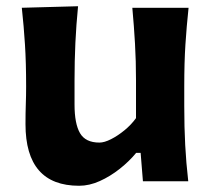

<svg xmlns="http://www.w3.org/2000/svg" viewBox="-20 -576 676 610"><path d="M231.4 14.2Q61 14.2 61 -181.6Q61 -217.8 62 -245.1Q63 -272.5 63 -301.3Q63 -377.4 59.3 -434.8Q55.7 -492.2 49.3 -551.3L228 -556.2Q222.2 -497.1 219.5 -439.9Q216.8 -382.8 216.8 -320.3V-243.7Q216.8 -183.1 234.1 -153.1Q251.5 -123 295.9 -123Q311.5 -123 332.8 -133.8Q354 -144.5 375.5 -162.1Q397 -179.7 412.1 -200.7V-320.3Q412.1 -382.8 408.9 -437.5Q405.8 -492.2 400.4 -551.3H579.1Q572.8 -492.2 569.1 -434.8Q565.4 -377.4 565.4 -301.3V-239.7Q565.4 -170.9 568.4 -115.2Q571.3 -59.6 578.1 0H434.1L426.8 -90.3H412.6Q390.6 -63.5 360.4 -39.6Q330.1 -15.6 296.9 -0.7Q263.7 14.2 231.4 14.2Z"/></svg>

Font: Pinar-DS2-FD Bold
Style: Regular
Weight: 700
Designer: Amin Abedi
Version: Version 3.000